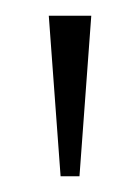

<svg xmlns="http://www.w3.org/2000/svg" viewBox="-20 -734 177 244"><path d="M57 -510 42 -714H96L81 -510Z"/></svg>

Font: Noto Serif Ethiopic Condensed ExtraLight
Style: Regular
Weight: 200
Width: 3
Designer: Monotype Design Team
Foundry: Monotype Imaging Inc.
Version: Version 2.102; ttfautohint (v1.8.4.7-5d5b)